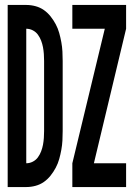

<svg xmlns="http://www.w3.org/2000/svg" viewBox="-20 -755 540 775"><path d="M272 0V-96L403 -639H272V-735H489V-639L359 -96H489V0ZM11 0V-735H86Q105 -735 123.5 -730Q142 -725 157 -714.5Q172 -704 184 -689Q196 -674 205 -657Q214 -640 219 -622Q224 -604 227.5 -585Q231 -566 232 -547Q233 -528 233 -509V-226Q233 -207 232 -188Q231 -169 227.5 -150Q224 -131 219 -113Q214 -95 205 -78Q196 -61 184 -46Q172 -31 157 -20.5Q142 -10 123.5 -5Q105 0 86 0ZM86 -96Q100 -96 112.5 -102.5Q125 -109 133 -120Q141 -131 146 -144Q151 -157 153.5 -170.5Q156 -184 157 -198Q158 -212 158 -226V-509Q158 -523 157 -537Q156 -551 153.5 -564.5Q151 -578 146 -591Q141 -604 133 -615Q125 -626 112.5 -632.5Q100 -639 86 -639Z"/></svg>

Font: Moesevka
Style: Bold
Weight: 700
Monospace: yes
Designer: Belleve Invis
Foundry: Belleve Invis
Version: Version 32.5.0; ttfautohint (v1.8.4)